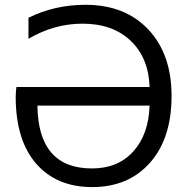

<svg xmlns="http://www.w3.org/2000/svg" viewBox="-20 -762 766 794"><path d="M598.6 -325.2H134.8Q137.7 -65.4 360.4 -65.4Q467.8 -65.4 531.2 -135.7Q594.7 -206.1 598.6 -325.2ZM97.7 -601.6V-688.5Q206.1 -742.2 333 -742.2Q497.1 -742.2 593.3 -640.1Q689.5 -538.1 689.5 -365.2Q689.5 -189.5 600.1 -88.9Q510.7 11.7 361.3 11.7Q213.9 11.7 129.4 -85.4Q44.9 -182.6 44.9 -362.3Q44.9 -377.9 47.9 -402.3H598.6Q594.7 -522.5 520.5 -593.3Q446.3 -664.1 321.3 -664.1Q204.1 -664.1 97.7 -601.6Z"/></svg>

Font: irohakakuC Regular
Style: Regular
Weight: 400
Designer: [Source Han Sans]
Ryoko NISHIZUKA Ë•øÂ°öÊ∂ºÂ≠ê (kana & ideographs); Paul D. Hunt (Latin, Greek & Cyrillic); Wenlong ZHAN
Version: Version 1.001.20160904